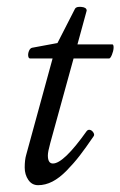

<svg xmlns="http://www.w3.org/2000/svg" viewBox="-20 -525 350 558"><path d="M90.8 13.2Q72.8 13.2 62.3 -2.2Q51.8 -17.6 51.8 -38.1Q51.8 -60.5 56.2 -75.2L132.8 -355H67.9Q63 -355 62 -362.1Q61 -369.1 64.2 -377Q67.4 -384.8 73.2 -386.2L147 -399.9L198.2 -500Q202.1 -506.3 217 -504.9Q231.9 -503.4 231.9 -494.1L205.1 -396H307.1Q310.5 -394.5 310.1 -385.5Q309.6 -376.5 305.2 -365.7Q300.8 -355 296.9 -355H193.8L126 -108.9Q119.1 -84 119.1 -73.2Q119.1 -49.8 133.8 -49.8Q165 -49.8 231.9 -144Q235.8 -148.9 241.7 -147.5Q247.6 -146 251.5 -139.6Q255.4 -133.3 252 -128.9Q229 -95.2 211.9 -73Q194.8 -50.8 173.8 -29.3Q152.8 -7.8 132.3 2.7Q111.8 13.2 90.8 13.2Z"/></svg>

Font: Junicode SmCond
Style: Italic
Weight: 400
Width: 4
Italic angle: -11°
Designer: Peter S. Baker
Version: Version 2.206